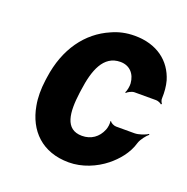

<svg xmlns="http://www.w3.org/2000/svg" viewBox="-104 -636 725 743"><g transform="rotate(20 258.5 -264.0)"><path d="M203 -257 205 -271C216 -353 241 -424 311 -424C349 -424 373 -398 376 -359C377 -349 373 -326 368 -320L371 -318C376 -324 392 -332 402 -332H491C499 -332 510 -327 514 -323L517 -326C514 -330 509 -339 510 -347C511 -372 509 -396 503 -418C481 -491 420 -538 329 -538C294 -538 263 -531 235 -518C144 -479 81 -393 64 -271L62 -257C57 -220 57 -185 63 -153C80 -57 145 10 255 10C310 10 364 -13 404 -45C435 -70 467 -106 480 -152C485 -168 502 -189 512 -197L510 -200C499 -192 473 -183 456 -183H380C371 -183 357 -190 355 -196L352 -194C355 -188 352 -168 348 -159C334 -124 305 -104 268 -104C197 -104 192 -174 203 -257Z"/></g></svg>

Font: Asimov
Style: EdgeNarIt
Weight: 500
Designer: Google
Version: Version 2.000980: 2014